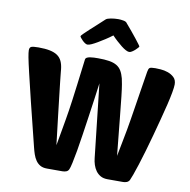

<svg xmlns="http://www.w3.org/2000/svg" viewBox="-100 -1062 1145 1160"><g transform="rotate(10 473.0 -482.0)"><path d="M668 -149Q678 -202 686 -241.5Q694 -281 700 -315Q706 -349 711.5 -382.5Q717 -416 723.5 -457.5Q730 -499 738.5 -552.5Q747 -606 759 -681Q762 -700 769 -705.5Q776 -711 804 -711Q815 -711 837 -709.5Q859 -708 881 -700.5Q903 -693 919.5 -677.5Q936 -662 936 -634Q936 -618 930 -584.5Q924 -551 913.5 -507.5Q903 -464 889.5 -413Q876 -362 862 -310Q848 -258 833.5 -209Q819 -160 806.5 -120.5Q794 -81 784 -54Q774 -27 770 -19Q764 -8 753 -4Q742 0 731 0H636Q610 0 592.5 -10Q575 -20 563.5 -36Q552 -52 545.5 -72Q539 -92 537 -113L487 -562Q481 -518 473.5 -463Q466 -408 457.5 -351Q449 -294 441 -239Q433 -184 425 -138.5Q417 -93 410 -61Q403 -29 398 -19Q393 -8 382 -4Q371 0 359 0H264Q239 0 222.5 -9.5Q206 -19 195 -35Q184 -51 177 -71.5Q170 -92 165 -113Q124 -276 98.5 -381Q73 -486 58 -549.5Q43 -613 37.5 -642.5Q32 -672 32 -685Q32 -702 42.5 -707Q53 -712 87 -712Q129 -712 157.5 -706Q186 -700 204 -687.5Q222 -675 231.5 -654.5Q241 -634 244 -605Q244 -601 245 -593.5Q246 -586 247.5 -569Q249 -552 252.5 -522.5Q256 -493 261.5 -444Q267 -395 275.5 -322.5Q284 -250 296 -149Q307 -210 313.5 -247.5Q320 -285 325 -313.5Q330 -342 334 -368.5Q338 -395 343.5 -434.5Q349 -474 356.5 -534Q364 -594 376 -690Q377 -697 384.5 -701Q392 -705 403 -707Q414 -709 427.5 -709.5Q441 -710 453 -710Q493 -710 521 -705.5Q549 -701 567.5 -690Q586 -679 597 -660.5Q608 -642 615 -615Q618 -602 622 -579.5Q626 -557 631.5 -508Q637 -459 645.5 -373.5Q654 -288 668 -149ZM631 -780Q622 -780 609 -787Q596 -794 581.5 -805.5Q567 -817 551 -831.5Q535 -846 520 -862Q499 -846 476.5 -831.5Q454 -817 434.5 -805.5Q415 -794 399.5 -787Q384 -780 375 -780Q368 -780 359.5 -785.5Q351 -791 343.5 -798.5Q336 -806 330.5 -813Q325 -820 325 -823Q325 -826 337.5 -838.5Q350 -851 369.5 -869Q389 -887 412.5 -908Q436 -929 457 -949Q465 -956 487.5 -960Q510 -964 533 -964Q546 -964 563.5 -961Q581 -958 586 -949Q604 -928 622 -906.5Q640 -885 654 -867Q668 -849 677 -837Q686 -825 686 -823Q686 -821 680 -814Q674 -807 665.5 -799.5Q657 -792 647.5 -786Q638 -780 631 -780Z"/></g></svg>

Font: Poetsen One
Style: Regular
Weight: 400
Designer: Pablo Impallari, Rodrigo Fuenzalida
Foundry: Pablo Impallari, Rodrigo Fuenzalida
Version: Version 1.001; ttfautohint (v0.93) -l 8 -r 50 -G 200 -x 14 -